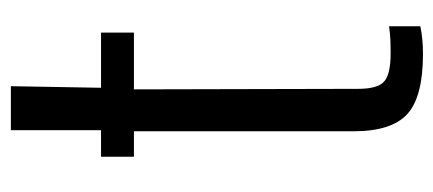

<svg xmlns="http://www.w3.org/2000/svg" viewBox="-248 -562 817 362"><g transform="rotate(-90 161.0 -381.5)"><path d="M240 7Q159 7 126.5 -22.5Q94 -52 94 -124V-538H46V-600H96V-770H179L176 -600H280V-538H173L174 -115Q174 -79 187.5 -66.5Q201 -54 241 -54Q256 -54 267 -54.5Q278 -55 292 -57V2Q268 7 240 7Z"/></g></svg>

Font: Big Shoulders Text
Style: Regular
Weight: 400
Designer: Patric King
Foundry: XO Type Co
Version: Version 1.000; ttfautohint (v1.8.2)